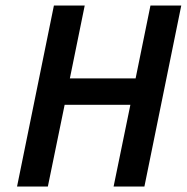

<svg xmlns="http://www.w3.org/2000/svg" viewBox="-20 -678 679 698"><path d="M176 -658H288L234 -393H473L527 -658H639L505 0H393L454 -297H215L154 0H42Z"/></svg>

Font: Codetta
Style: Bold Italic
Weight: 700
Italic angle: -11°
Designer: Ulrich Proeller
Foundry: PROSA GmbH
Version: Version 2.00;September 29, 2018;FontCreator 11.5.0.2427 64-b